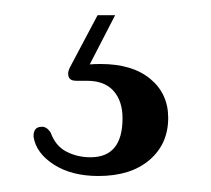

<svg xmlns="http://www.w3.org/2000/svg" viewBox="-20 -24 270 246"><path d="M105 -4.5H127.5L95 58.5Q101 58 109 58Q149.5 58 172.5 77Q195.5 96 195.5 127Q195.5 160.5 171.5 181Q147.5 201.5 106 201.5Q72 201.5 49.2 187Q26.5 172.5 23 151.5Q22.5 139 32.5 138.5Q39.5 137.5 45 146Q51 163 65 170.2Q79 177.5 96 177.5Q137 177.5 137 127.5Q137 105.5 125.5 92.5Q114 79.5 91.5 79.5H77.5Q70 79.5 68 74.5Q66 69.5 69.5 62.5Z"/></svg>

Font: Fraunces 144pt S050
Style: Regular
Weight: 400
Version: Version 1.000; ttfautohint (v1.8.3)